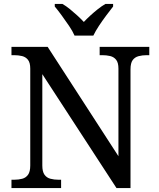

<svg xmlns="http://www.w3.org/2000/svg" viewBox="-20 -951 803 971"><path d="M38 0V-42H51Q74 -42 92.5 -47Q111 -52 122 -67.5Q133 -83 133 -114V-604Q133 -634 121.5 -648.5Q110 -663 91.5 -667.5Q73 -672 51 -672H38V-714H221L579 -161V-604Q579 -634 567.5 -648.5Q556 -663 537.5 -667.5Q519 -672 497 -672H484V-714H735V-672H722Q700 -672 681 -667Q662 -662 651 -647Q640 -632 640 -600V0H569L194 -576V-114Q194 -83 205 -67.5Q216 -52 235 -47Q254 -42 276 -42H289V0ZM357 -771Q347 -794 329 -820.5Q311 -847 292 -873Q273 -899 257 -918V-931H296Q315 -920 334 -904.5Q353 -889 371 -872.5Q389 -856 404 -840Q419 -856 437 -872.5Q455 -889 474.5 -904.5Q494 -920 513 -931H552V-918Q537 -899 517.5 -873Q498 -847 480.5 -820.5Q463 -794 452 -771Z"/></svg>

Font: Noto Rashi Hebrew
Style: Regular
Weight: 400
Version: Version 1.006